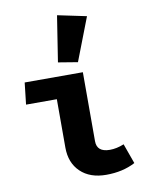

<svg xmlns="http://www.w3.org/2000/svg" viewBox="-94 -916 787 1001"><g transform="rotate(-10 300.0 -415.0)"><path d="M38 -416 51 -531H359V-166Q359 -108 428 -108Q464 -108 503 -124L541 -18Q475 17 387 17Q301 17 251 -31Q201 -79 201 -160V-416ZM431 -815 343 -587 240 -604 278 -847Z"/></g></svg>

Font: Fira Mono
Style: Bold
Weight: 700
Monospace: yes
Designer: Carrois Corporate & Edenspiekermann AG
Foundry: Carrois Corporate GbR & Edenspiekermann AG
Version: Version 3.206